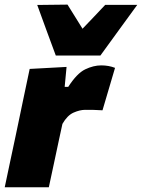

<svg xmlns="http://www.w3.org/2000/svg" viewBox="-25 -792 600 812"><path d="M-5 0Q6 -52.5 16.5 -101.8Q27 -151 40.5 -214.5L51 -264.5Q62.5 -321 75 -379.5Q87.5 -438 100.5 -500.5L256.5 -509L248.5 -424.5H263.5Q300.5 -482 335.5 -498.8Q370.5 -515.5 403 -515.5Q435 -515.5 461.5 -505L408.5 -325.5Q388.5 -327 372 -327.2Q355.5 -327.5 335 -327.5Q313 -327.5 286.2 -315.8Q259.5 -304 239 -268L225 -203.5Q213.5 -149 203.2 -101.2Q193 -53.5 181.5 0ZM211 -557Q191 -610.5 171.5 -664Q152 -717.5 132.5 -771L260.5 -772.5Q276 -747.5 292 -722Q308 -696.5 324 -670.5Q348.5 -696 372.5 -721.2Q396.5 -746.5 420 -771.5H555.5Q516 -717 477.2 -664Q438.5 -611 399.5 -557Z"/></svg>

Font: Commissioner ExtraBold
Style: Italic
Weight: 800
Italic angle: -12°
Designer: Kostas Bartsokas
Foundry: Kostas Bartsokas
Version: Version 1.000; ttfautohint (v1.8.3)